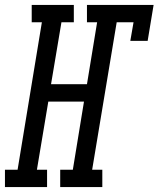

<svg xmlns="http://www.w3.org/2000/svg" viewBox="-67 -755 640 775"><path d="M-47 0V-70H4L102 -665H61V-735H231V-665H181L139 -415H284L325 -665H284V-735H553L529 -590H459L472 -665H404L305 -70H346V0H176V-70H227L272 -345H128L82 -70H123V0Z"/></svg>

Font: Iosevka Gothic
Style: Italic
Weight: 400
Italic angle: -9°
Monospace: yes
Designer: Belleve Invis
Foundry: Belleve Invis
Version: Version 15.5.1; ttfautohint (v1.8.4)